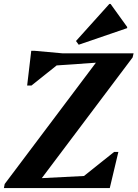

<svg xmlns="http://www.w3.org/2000/svg" viewBox="-25 -963 704 983"><path d="M-5 0 -1 -21 466 -642 265 -628 136 -525H114L135 -703H151L295 -690H659L654 -669L189 -51L405 -62L559 -185H581L537 0ZM378 -734 364 -753 535 -943H541L626 -825V-819Z"/></svg>

Font: Platypi SemiBold
Style: Italic
Weight: 600
Italic angle: -13°
Designer: David Sargent
Foundry: Bolt Cutter Type
Version: Version 1.200; ttfautohint (v1.8.4.7-5d5b)